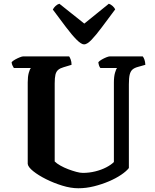

<svg xmlns="http://www.w3.org/2000/svg" viewBox="-20 -1005 825 1025"><path d="M398 0Q358 0 312.5 -14Q267 -28 226 -48.5Q185 -69 157.5 -91Q130 -113 128 -130V-565Q128 -596 133.5 -616Q139 -636 145 -642H54Q51 -647 47 -654.5Q43 -662 42 -673Q48 -680 60.5 -687Q73 -694 85.5 -699Q98 -704 104 -704H349Q353 -699 357.5 -687Q362 -675 362 -659L319 -646Q301 -641 290.5 -632Q280 -623 276 -606.5Q272 -590 272 -560V-143Q283 -132 302.5 -121Q322 -110 344.5 -101.5Q367 -93 387.5 -87.5Q408 -82 422 -82Q456 -82 488.5 -90Q521 -98 547 -111.5Q573 -125 588 -140V-564Q588 -596 594 -616.5Q600 -637 605 -642H516Q512 -646 509 -654.5Q506 -663 505 -673Q511 -680 523 -687Q535 -694 547.5 -699Q560 -704 566 -704H742Q747 -698 751 -687Q755 -676 756 -659L717 -648Q698 -643 687.5 -634Q677 -625 672.5 -607Q668 -589 668 -555V-108Q655 -91 627 -72Q599 -53 561.5 -37Q524 -21 482 -10.5Q440 0 398 0ZM429 -768Q414 -768 389 -793Q364 -818 332 -860.5Q300 -903 262 -954Q267 -964 276.5 -973Q286 -982 297 -985L430 -879L561 -985Q571 -982 581 -973Q591 -964 595 -955Q556 -903 524.5 -860.5Q493 -818 469 -793Q445 -768 429 -768Z"/></svg>

Font: Texturina 12pt
Style: Bold
Weight: 700
Designer: Guillermo Torres Carreño
Foundry: Omnibus-Type
Version: Version 1.002